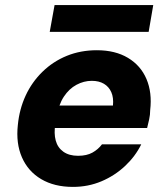

<svg xmlns="http://www.w3.org/2000/svg" viewBox="-20 -721 653 753"><path d="M266 12Q193 12 141.5 -18.5Q90 -49 66 -104Q42 -159 50 -231Q56 -293 80.5 -346Q105 -399 146.5 -439.5Q188 -480 242 -502Q296 -524 360 -524Q432 -524 482 -494Q532 -464 554.5 -411Q577 -358 569 -289Q569 -271 565 -253Q561 -235 557 -219H152L168 -307H423Q426 -338 416.5 -359.5Q407 -381 387.5 -392.5Q368 -404 340 -404Q309 -404 280 -388.5Q251 -373 230.5 -342Q210 -311 202 -263L197 -234Q191 -198 198.5 -170Q206 -142 228.5 -126Q251 -110 286 -110Q320 -110 342.5 -122.5Q365 -135 380 -155H534Q511 -108 470.5 -70Q430 -32 378 -10Q326 12 266 12ZM175 -596 194 -701H581L563 -596Z"/></svg>

Font: DM Sans 12pt Black
Style: Italic
Weight: 900
Italic angle: -10°
Version: Version 4.004;gftools[0.9.30]